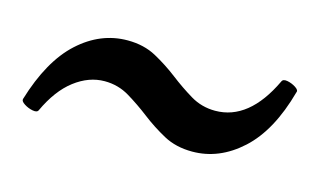

<svg xmlns="http://www.w3.org/2000/svg" viewBox="-37 -431 551 330"><g transform="rotate(15 238.0 -266.5)"><path d="M43 -188Q41 -184 33 -185.5Q25 -187 18 -191.5Q11 -196 12 -200Q34 -273 73 -308.5Q112 -344 160 -344Q189 -344 211 -332Q233 -320 252.5 -305Q272 -290 292 -278Q312 -266 336 -266Q396 -266 433 -344Q435 -349 443 -347.5Q451 -346 458 -341.5Q465 -337 463 -333Q443 -260 403.5 -224Q364 -188 316 -188Q287 -188 265 -200Q243 -212 223.5 -227Q204 -242 184 -254Q164 -266 140 -266Q112 -266 86.5 -246.5Q61 -227 43 -188Z"/></g></svg>

Font: Junicode
Style: Regular
Weight: 400
Designer: Peter S. Baker
Version: Version 2.100; ttfautohint (v1.8.4)